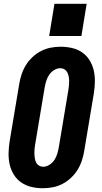

<svg xmlns="http://www.w3.org/2000/svg" viewBox="-20 -991 540 1019"><path d="M207 8Q176 8 146.5 1Q117 -6 93 -22.5Q69 -39 53.5 -64Q38 -89 31.5 -117.5Q25 -146 25.5 -177Q26 -208 31 -240L82 -545Q86 -570 94.5 -596Q103 -622 117.5 -645.5Q132 -669 153 -688.5Q174 -708 198.5 -720.5Q223 -733 249.5 -738Q276 -743 302 -743Q333 -743 363 -736Q393 -729 416.5 -712.5Q440 -696 455.5 -671Q471 -646 477.5 -617.5Q484 -589 483.5 -558Q483 -527 478 -495L427 -190Q423 -165 414.5 -139Q406 -113 391.5 -89.5Q377 -66 356 -46.5Q335 -27 310.5 -14.5Q286 -2 259.5 3Q233 8 207 8ZM209 -106Q226 -106 242.5 -116.5Q259 -127 269 -142.5Q279 -158 284 -175Q289 -192 292 -209L343 -514Q345 -526 346 -538Q347 -550 347 -562Q347 -574 344.5 -585.5Q342 -597 337 -607Q332 -617 322 -623Q312 -629 300 -629Q283 -629 266.5 -618.5Q250 -608 240 -592.5Q230 -577 225 -560Q220 -543 217 -526L166 -221Q164 -209 163 -197Q162 -185 162.5 -173Q163 -161 165 -149.5Q167 -138 172 -128Q177 -118 187 -112Q197 -106 209 -106ZM241 -800 269 -971H440L412 -800Z"/></svg>

Font: Iosevka SS04 Heavy Oblique
Style: Regular
Weight: 900
Italic angle: -9°
Monospace: yes
Designer: Belleve Invis
Foundry: Belleve Invis
Version: Version 19.0.0; ttfautohint (v1.8.4)